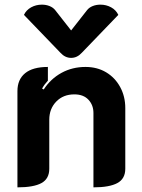

<svg xmlns="http://www.w3.org/2000/svg" viewBox="-20 -797 609 826"><path d="M55 -405Q55 -455 88 -482Q121 -509 186 -509V-450Q171 -434 161 -416L168 -412Q198 -458 244.5 -483.5Q291 -509 348 -509Q398 -509 436.5 -486Q475 -463 497 -422.5Q519 -382 519 -332V-71Q519 -28 485 -9.5Q451 9 382 9V-311Q382 -345 360.5 -368Q339 -391 300 -391Q252 -391 222 -360Q192 -329 192 -282V-71Q192 -28 158.5 -9.5Q125 9 55 9ZM355 -754Q364 -765 379 -771Q394 -777 412 -777Q437 -777 458 -765.5Q479 -754 489 -733L332 -570Q312 -548 286 -548Q260 -548 240 -570L83 -733Q93 -754 114 -765.5Q135 -777 160 -777Q178 -777 193 -771Q208 -765 217 -754L286 -666Z"/></svg>

Font: K2D ExtraBold
Style: Regular
Weight: 800
Designer: Katatrad Aksorn Co.,Ltd.
Foundry: Cadson Demak Co.,Ltd.
Version: Version 1.000; ttfautohint (v1.6)